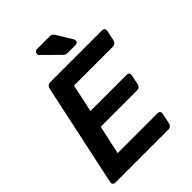

<svg xmlns="http://www.w3.org/2000/svg" viewBox="-250 -1022 1148 1148"><g transform="rotate(-45 324.0 -448.0)"><path d="M40 0Q29 0 23.5 -7Q18 -14 20 -24L159 -675Q161 -686 169 -693Q177 -700 188 -700H628Q639 -700 644 -693Q649 -686 647 -675L633 -609Q631 -599 623 -592Q615 -585 604 -585H275L237 -408H544Q555 -408 560 -401.5Q565 -395 563 -384L550 -322Q548 -311 540 -304.5Q532 -298 521 -298H214L174 -115H512Q523 -115 528 -108Q533 -101 531 -90L517 -24Q515 -14 507 -7Q499 0 488 0ZM390 -750Q377 -750 370.5 -753Q364 -756 357 -763L256 -863Q250 -869 252 -877Q256 -896 275 -896H378Q391 -896 397 -892.5Q403 -889 411 -878L471 -779Q475 -773 473 -766Q470 -750 454 -750Z"/></g></svg>

Font: Rubik Light Medium
Style: Italic
Weight: 500
Italic angle: -12°
Version: Version 2.104